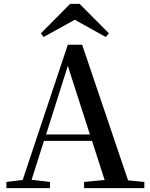

<svg xmlns="http://www.w3.org/2000/svg" viewBox="-20 -971 775 991"><path d="M391 -951H342L191 -799L205 -780L366 -869L526 -780L542 -799ZM330 -631 444 -277H218ZM414 0H725V-32L641 -40L404 -740H330L97 -42L13 -32V0H238V-32L143 -43L207 -244H455L520 -42L414 -32Z"/></svg>

Font: Noto Serif CJK HK SemiBold
Style: Regular
Weight: 600
Designer: Ryoko NISHIZUKA 西塚涼子 (kana & ideographs); Frank Grießhammer (Latin, Greek & Cyrillic); Wenlong ZHANG 张文龙 (bopomofo); San
Foundry: Adobe
Version: Version 2.001;hotconv 1.1.0;makeotfexe 2.6.0